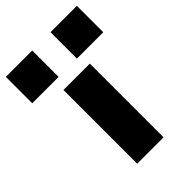

<svg xmlns="http://www.w3.org/2000/svg" viewBox="-290 -830 921 921"><g transform="rotate(-45 170.0 -370.0)"><path d="M80 0V-500H259V0ZM-71 -561V-740H108V-561ZM232 -561V-740H411V-561Z"/></g></svg>

Font: Panamera Black
Style: Regular
Weight: 900
Designer: Bastien Sozeau
Foundry: NBR — Bastien Sozeau
Version: Version 3.002; ttfautohint (v1.8.4.7-5d5b);gftools[0.9.33]